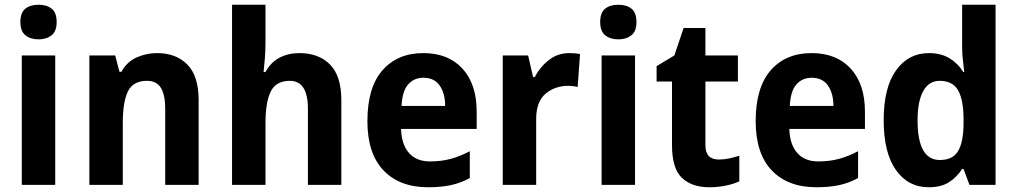

<svg xmlns="http://www.w3.org/2000/svg" viewBox="-20 -780 4292 810"><path d="M143 -760Q177 -760 198 -743.5Q219 -727 219 -687Q219 -648 197.5 -631Q176 -614 143 -614Q109 -614 87.5 -631Q66 -648 66 -687Q66 -727 87 -743.5Q108 -760 143 -760ZM213 -546V0H72V-546Z M643 -556Q723 -556 770.5 -507.5Q818 -459 818 -358V0H677V-321Q677 -379 659 -409Q641 -439 600 -439Q542 -439 520 -395Q498 -351 498 -260V0H357V-546H466L484 -477H492Q515 -519 556 -537.5Q597 -556 643 -556Z M1100 -599Q1100 -564 1097 -529Q1094 -494 1092 -476H1100Q1122 -517 1159 -536.5Q1196 -556 1243 -556Q1325 -556 1372.5 -507.5Q1420 -459 1420 -358V0H1279V-321Q1279 -439 1203 -439Q1144 -439 1122 -393.5Q1100 -348 1100 -260V0H959V-760H1100Z M1766 -556Q1871 -556 1931 -490.5Q1991 -425 1991 -309V-236H1672Q1674 -170 1705.5 -134.5Q1737 -99 1794 -99Q1841 -99 1880.5 -109.5Q1920 -120 1962 -142V-29Q1924 -8 1882.5 1Q1841 10 1786 10Q1666 10 1598 -61Q1530 -132 1530 -269Q1530 -411 1593.5 -483.5Q1657 -556 1766 -556ZM1766 -452Q1727 -452 1702 -424Q1677 -396 1674 -333H1858Q1858 -386 1835 -419Q1812 -452 1766 -452Z M2382 -556Q2392 -556 2404.5 -555Q2417 -554 2427 -552L2417 -413Q2410 -415 2398 -416.5Q2386 -418 2379 -418Q2321 -418 2281.5 -384.5Q2242 -351 2242 -278V0H2101V-546H2208L2229 -455H2236Q2257 -496 2294.5 -526Q2332 -556 2382 -556Z M2589 -760Q2623 -760 2644 -743.5Q2665 -727 2665 -687Q2665 -648 2643.5 -631Q2622 -614 2589 -614Q2555 -614 2533.5 -631Q2512 -648 2512 -687Q2512 -727 2533 -743.5Q2554 -760 2589 -760ZM2659 -546V0H2518V-546Z M3013 -107Q3035 -107 3055.5 -111.5Q3076 -116 3099 -123V-15Q3076 -4 3042.5 3Q3009 10 2972 10Q2899 10 2857 -29.5Q2815 -69 2815 -168V-436H2750V-501L2825 -546L2864 -662H2956V-546H3093V-436H2956V-166Q2956 -107 3013 -107Z M3404 -556Q3509 -556 3569 -490.5Q3629 -425 3629 -309V-236H3310Q3312 -170 3343.5 -134.5Q3375 -99 3432 -99Q3479 -99 3518.5 -109.5Q3558 -120 3600 -142V-29Q3562 -8 3520.5 1Q3479 10 3424 10Q3304 10 3236 -61Q3168 -132 3168 -269Q3168 -411 3231.5 -483.5Q3295 -556 3404 -556ZM3404 -452Q3365 -452 3340 -424Q3315 -396 3312 -333H3496Q3496 -386 3473 -419Q3450 -452 3404 -452Z M3898 10Q3811 10 3759.5 -63Q3708 -136 3708 -273Q3708 -410 3760 -483Q3812 -556 3899 -556Q3950 -556 3986 -534Q4022 -512 4044 -476H4048Q4046 -497 4042.5 -524Q4039 -551 4039 -579V-760H4180V0H4070L4045 -67H4039Q4016 -32 3983 -11Q3950 10 3898 10ZM3945 -105Q3999 -105 4021.5 -142Q4044 -179 4045 -255V-277Q4045 -357 4022.5 -398Q4000 -439 3944 -439Q3899 -439 3875 -396Q3851 -353 3851 -272Q3851 -105 3945 -105Z"/></svg>

Font: Noto Sans Tamil SemiCondensed
Style: Bold
Weight: 700
Width: 4
Designer: Jelle Bosma - Monotype Design Team
Foundry: Monotype Imaging Inc.
Version: Version 2.004; ttfautohint (v1.8.4.7-5d5b)